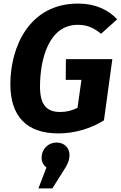

<svg xmlns="http://www.w3.org/2000/svg" viewBox="-20 -730 676 1075"><path d="M417 -710C143 -710 38 -466 38 -259C38 -79 129 17 307 17C395 17 487 -9 562 -56L609 -399H349L348 -283H436L414 -126C383 -111 352 -103 317 -103C243 -103 204 -141 204 -245C204 -394 251 -591 415 -591C469 -591 503 -575 546 -541L636 -622C587 -674 516 -710 417 -710ZM297 68C251 68 213 103 213 154C213 178 224 195 240 208L195 325H273L331 233C358 192 369 169 369 137C369 98 340 68 297 68Z"/></svg>

Font: Fira Sans
Style: Bold Italic
Weight: 700
Italic angle: -8°
Designer: bBox Type GmbH & Carrois Corporate GbR & Edenspiekermann AG
Foundry: bBox Type GmbH & Carrois Corporate GbR & Edenspiekermann AG
Version: Version 4.301;PS 004.301;hotconv 1.0.88;makeotf.lib2.5.64775